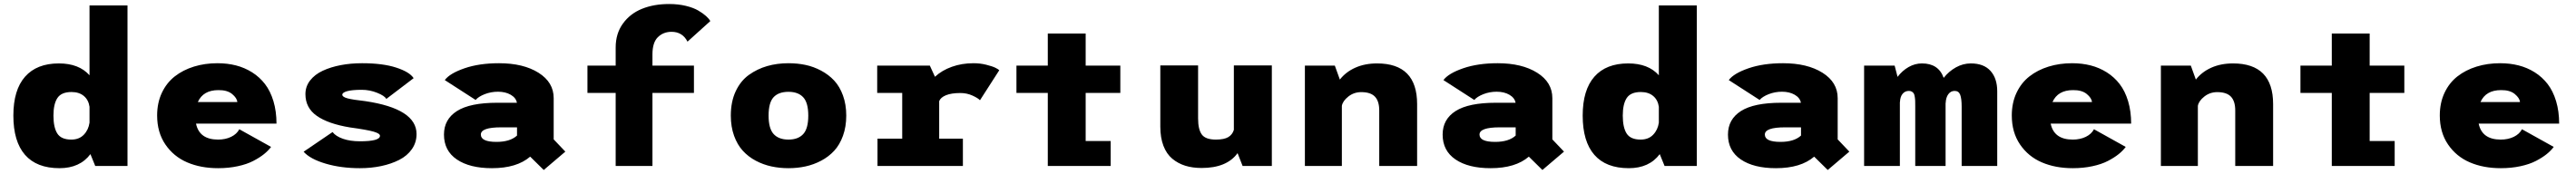

<svg xmlns="http://www.w3.org/2000/svg" viewBox="-20 -827 12820 867"><path d="M273 -511Q373 -511 425.5 -452V-800H614.5V0H454L430 -59Q377.5 11 276 11Q162.5 11 104.5 -55.5Q46.5 -122 46.5 -251Q46.5 -379 104.8 -445Q163 -511 273 -511ZM246 -251Q246 -192 265.2 -161.8Q284.5 -131.5 335 -131.5Q374 -131.5 397.2 -155.8Q420.5 -180 425.5 -216V-295Q420.5 -329.5 397 -349Q373.5 -368.5 336 -368.5Q285.5 -368.5 265.8 -338.8Q246 -309 246 -251Z M1329 -95Q1315 -76 1293.5 -58.8Q1272 -41.5 1240.2 -25Q1208.5 -8.5 1163.2 1.2Q1118 11 1065.5 11Q979 11 911.5 -18Q844 -47 803 -107.2Q762 -167.5 762 -251.5Q762 -314.5 785.5 -364.5Q809 -414.5 850 -446.5Q891 -478.5 945.2 -495.2Q999.5 -512 1062.5 -512Q1111.5 -512 1154.5 -501Q1197.5 -490 1234.8 -466.5Q1272 -443 1298.8 -408.2Q1325.5 -373.5 1340.8 -323Q1356 -272.5 1356 -211H955.5Q972 -131.5 1065.5 -131.5Q1102 -131.5 1130.2 -145.2Q1158.5 -159 1171 -183ZM1067 -378Q991 -378 964.5 -318.5H1161Q1159.5 -338.5 1135.2 -358.5Q1111 -378.5 1067 -378Z M1771 11Q1676.5 11 1600 -11.8Q1523.5 -34.5 1491 -71L1635 -169Q1651 -148 1686.8 -135.5Q1722.5 -123 1771.5 -123Q1871 -123 1871 -150.5Q1871 -162 1838.8 -171.2Q1806.5 -180.5 1722 -192Q1613 -210 1556.5 -249.8Q1500 -289.5 1500 -358Q1500 -396 1523.2 -426Q1546.5 -456 1586.2 -474.5Q1626 -493 1675.8 -502.5Q1725.5 -512 1782 -512Q1885 -512 1951.8 -490.2Q2018.5 -468.5 2038.5 -437.5L1902.5 -334Q1894.5 -349.5 1857.2 -364.5Q1820 -379.5 1780.5 -379.5Q1732.5 -379.5 1708 -372.8Q1683.5 -366 1683.5 -355Q1683.5 -344 1709.2 -337Q1735 -330 1798.5 -323Q2053 -285 2053 -159Q2053 -117 2029.8 -83.8Q2006.5 -50.5 1966.5 -30.2Q1926.5 -10 1876.8 0.5Q1827 11 1771 11Z M2686 20 2618.5 -46.5Q2552 11 2428 11Q2317.5 11 2253.5 -32.5Q2189.5 -76 2189.5 -156.5Q2189.5 -232.5 2254.2 -273.8Q2319 -315 2454.5 -315H2552.5Q2548 -339.5 2521.8 -354.8Q2495.5 -370 2458.5 -370Q2423.5 -370 2392.2 -357.8Q2361 -345.5 2347 -329L2193.5 -428Q2218.5 -461.5 2291.8 -486.8Q2365 -512 2463.5 -512Q2584.5 -512 2660 -464.5Q2735.5 -417 2735.5 -338V-132.5L2793.5 -71.5ZM2451 -120Q2518.5 -120 2553 -151.5V-192.5H2473.5Q2373 -192.5 2373 -156.5Q2373 -120 2451 -120Z M2903.5 -500H3044V-590.5Q3044 -659.5 3079.8 -709.2Q3115.5 -759 3174.8 -783Q3234 -807 3310 -807Q3355 -807 3393.2 -797.8Q3431.5 -788.5 3455.5 -774.2Q3479.5 -760 3494 -746.8Q3508.5 -733.5 3515 -722L3401.5 -619.5Q3376.5 -668.5 3322 -668.5Q3281.5 -668.5 3254.2 -642Q3227 -615.5 3227 -556V-500H3433.5V-364H3227V0H3044V-364H2903.5Z M3617 -251Q3617 -320 3641.2 -372Q3665.5 -424 3707 -453.8Q3748.5 -483.5 3798 -497.8Q3847.5 -512 3904 -512Q3948.5 -512 3988.8 -503.5Q4029 -495 4066.5 -475Q4104 -455 4131.5 -425.5Q4159 -396 4175.2 -351.2Q4191.5 -306.5 4191.5 -251Q4191.5 -195.5 4175.2 -150.5Q4159 -105.5 4131.5 -75.8Q4104 -46 4066.5 -26.2Q4029 -6.5 3988.8 2.2Q3948.5 11 3904 11Q3859.5 11 3819 2.2Q3778.5 -6.5 3741.2 -26.2Q3704 -46 3676.8 -75.8Q3649.5 -105.5 3633.2 -150.5Q3617 -195.5 3617 -251ZM3904 -131.5Q3952 -131.5 3977.2 -158.8Q4002.5 -186 4002.5 -251Q4002.5 -315.5 3977.2 -342.5Q3952 -369.5 3904 -369.5Q3855 -369.5 3830 -342.8Q3805 -316 3805 -251Q3805 -186.5 3830.2 -159Q3855.5 -131.5 3904 -131.5Z M4654 -136H4772V0H4347V-136H4470V-364H4345.5V-500H4607.5L4633 -444.5Q4667.5 -476.5 4717 -494.2Q4766.5 -512 4825 -512Q4858.5 -512 4889 -504.2Q4919.5 -496.5 4934 -489.2Q4948.5 -482 4953 -477L4857 -327.5Q4847 -338.5 4819.2 -351Q4791.5 -363.5 4759.5 -363.5Q4714.5 -363.5 4687.8 -352.5Q4661 -341.5 4654 -323Z M5038.5 -364V-500H5194.5V-660H5383V-500H5555.5V-364H5383V-124.5H5507.5V0H5194.5V-364Z M5960 10Q5915 10 5878.8 -1.2Q5842.5 -12.5 5814 -36.2Q5785.5 -60 5770 -100.5Q5754.5 -141 5754.5 -196V-501H5942.5V-237Q5942.5 -182 5961 -156.8Q5979.5 -131.5 6031 -131.5Q6072.5 -131.5 6093 -144Q6113.5 -156.5 6120.5 -180V-501H6309.5V0H6164L6139 -64Q6085.5 10 5960 10Z M6474 0V-500H6623L6648 -430.5Q6677.5 -468.5 6725 -489.8Q6772.5 -511 6833 -511Q7032.5 -511 7032.5 -308V0H6844V-276.5Q6844 -323 6822.5 -345.5Q6801 -368 6754.5 -368Q6718 -368 6690 -345.8Q6662 -323.5 6658 -299.5V0Z M7656 20 7588.5 -46.5Q7522 11 7398 11Q7287.5 11 7223.5 -32.5Q7159.5 -76 7159.5 -156.5Q7159.5 -232.5 7224.2 -273.8Q7289 -315 7424.5 -315H7522.5Q7518 -339.5 7491.8 -354.8Q7465.5 -370 7428.5 -370Q7393.5 -370 7362.2 -357.8Q7331 -345.5 7317 -329L7163.5 -428Q7188.5 -461.5 7261.8 -486.8Q7335 -512 7433.5 -512Q7554.5 -512 7630 -464.5Q7705.5 -417 7705.5 -338V-132.5L7763.5 -71.5ZM7421 -120Q7488.5 -120 7523 -151.5V-192.5H7443.5Q7343 -192.5 7343 -156.5Q7343 -120 7421 -120Z M8083 -511Q8183 -511 8235.5 -452V-800H8424.5V0H8264L8240 -59Q8187.5 11 8086 11Q7972.5 11 7914.5 -55.5Q7856.5 -122 7856.5 -251Q7856.5 -379 7914.8 -445Q7973 -511 8083 -511ZM8056 -251Q8056 -192 8075.2 -161.8Q8094.5 -131.5 8145 -131.5Q8184 -131.5 8207.2 -155.8Q8230.5 -180 8235.5 -216V-295Q8230.5 -329.5 8207 -349Q8183.5 -368.5 8146 -368.5Q8095.5 -368.5 8075.8 -338.8Q8056 -309 8056 -251Z M9076 20 9008.5 -46.5Q8942 11 8818 11Q8707.5 11 8643.5 -32.5Q8579.5 -76 8579.5 -156.5Q8579.5 -232.5 8644.2 -273.8Q8709 -315 8844.5 -315H8942.5Q8938 -339.5 8911.8 -354.8Q8885.5 -370 8848.5 -370Q8813.5 -370 8782.2 -357.8Q8751 -345.5 8737 -329L8583.5 -428Q8608.5 -461.5 8681.8 -486.8Q8755 -512 8853.5 -512Q8974.5 -512 9050 -464.5Q9125.5 -417 9125.5 -338V-132.5L9183.5 -71.5ZM8841 -120Q8908.5 -120 8943 -151.5V-192.5H8863.5Q8763 -192.5 8763 -156.5Q8763 -120 8841 -120Z M9257 0V-500H9409L9423.5 -444Q9447 -475 9478.5 -493Q9510 -511 9545 -511Q9627.5 -511 9653 -439Q9679 -472 9714.2 -491.5Q9749.5 -511 9788 -511Q9852.5 -511 9886 -473.8Q9919.5 -436.5 9919.5 -372V0H9742.5V-296Q9742.5 -335.5 9735.2 -354.8Q9728 -374 9707.5 -374Q9688 -374 9676 -357.5Q9664 -341 9663 -314H9662.5V0H9511.5V-297Q9511.5 -314.5 9511.2 -323.5Q9511 -332.5 9509.2 -344.2Q9507.5 -356 9504.2 -361.2Q9501 -366.5 9495 -370.2Q9489 -374 9480 -374Q9460.5 -374 9448.5 -359.5Q9436.5 -345 9435.5 -319L9435 -318.5V0Z M10559 -95Q10545 -76 10523.5 -58.8Q10502 -41.5 10470.2 -25Q10438.5 -8.5 10393.2 1.2Q10348 11 10295.5 11Q10209 11 10141.5 -18Q10074 -47 10033 -107.2Q9992 -167.5 9992 -251.5Q9992 -314.5 10015.5 -364.5Q10039 -414.5 10080 -446.5Q10121 -478.5 10175.2 -495.2Q10229.5 -512 10292.5 -512Q10341.5 -512 10384.5 -501Q10427.5 -490 10464.8 -466.5Q10502 -443 10528.8 -408.2Q10555.5 -373.5 10570.8 -323Q10586 -272.5 10586 -211H10185.5Q10202 -131.5 10295.5 -131.5Q10332 -131.5 10360.2 -145.2Q10388.5 -159 10401 -183ZM10297 -378Q10221 -378 10194.5 -318.5H10391Q10389.5 -338.5 10365.2 -358.5Q10341 -378.5 10297 -378Z M10734 0V-500H10883L10908 -430.5Q10937.5 -468.5 10985 -489.8Q11032.5 -511 11093 -511Q11292.5 -511 11292.5 -308V0H11104V-276.5Q11104 -323 11082.5 -345.5Q11061 -368 11014.5 -368Q10978 -368 10950 -345.8Q10922 -323.5 10918 -299.5V0Z M11428.5 -364V-500H11584.5V-660H11773V-500H11945.5V-364H11773V-124.5H11897.5V0H11584.5V-364Z M12689 -95Q12675 -76 12653.5 -58.8Q12632 -41.5 12600.2 -25Q12568.5 -8.5 12523.2 1.2Q12478 11 12425.5 11Q12339 11 12271.5 -18Q12204 -47 12163 -107.2Q12122 -167.5 12122 -251.5Q12122 -314.5 12145.5 -364.5Q12169 -414.5 12210 -446.5Q12251 -478.5 12305.2 -495.2Q12359.5 -512 12422.5 -512Q12471.5 -512 12514.5 -501Q12557.5 -490 12594.8 -466.5Q12632 -443 12658.8 -408.2Q12685.5 -373.5 12700.8 -323Q12716 -272.5 12716 -211H12315.5Q12332 -131.5 12425.5 -131.5Q12462 -131.5 12490.2 -145.2Q12518.5 -159 12531 -183ZM12427 -378Q12351 -378 12324.5 -318.5H12521Q12519.5 -338.5 12495.2 -358.5Q12471 -378.5 12427 -378Z"/></svg>

Font: League Mono ExtraBold
Style: Regular
Weight: 800
Width: 6
Designer: Tyler Finck
Foundry: The League of Moveable Type / Tyler Finck
Version: Version 2.210